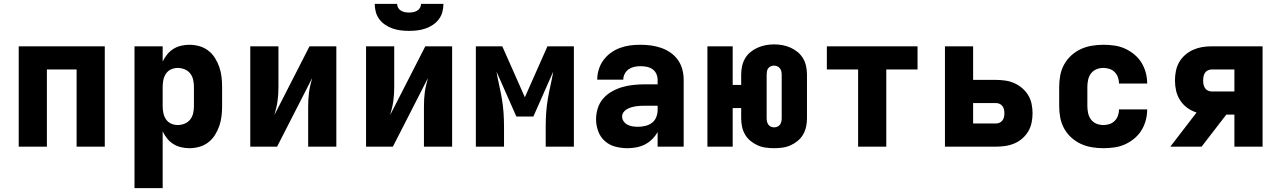

<svg xmlns="http://www.w3.org/2000/svg" viewBox="-20 -760 6640 995"><path d="M77 0V-520H523V0H377V-400H223V0Z M677 215V-520H823V-441Q832 -460 846 -477.5Q860 -495 878.5 -506.5Q897 -518 918.5 -523Q940 -528 961 -528Q987 -528 1012.5 -521Q1038 -514 1059 -498Q1080 -482 1094 -459.5Q1108 -437 1116.5 -412.5Q1125 -388 1128 -362Q1131 -336 1131 -310V-210Q1131 -184 1128 -158Q1125 -132 1116.5 -107.5Q1108 -83 1094 -60.5Q1080 -38 1059 -22Q1038 -6 1012.5 1Q987 8 961 8Q940 8 918.5 3Q897 -2 878.5 -13.5Q860 -25 846 -42.5Q832 -60 823 -79V215ZM901 -112Q919 -112 936.5 -119Q954 -126 965.5 -140.5Q977 -155 981 -173.5Q985 -192 985 -210V-310Q985 -328 981 -346.5Q977 -365 965.5 -379.5Q954 -394 936.5 -401Q919 -408 901 -408Q883 -408 866.5 -400.5Q850 -393 840 -378Q830 -363 826.5 -345.5Q823 -328 823 -310V-210Q823 -192 826.5 -174.5Q830 -157 840 -142Q850 -127 866.5 -119.5Q883 -112 901 -112Z M1277 0V-520H1423V-312Q1423 -293 1422 -274.5Q1421 -256 1418.5 -237.5Q1416 -219 1411.5 -200.5Q1407 -182 1402 -164L1584 -520H1723V0H1577V-208Q1577 -227 1578 -245.5Q1579 -264 1581.5 -282.5Q1584 -301 1588.5 -319.5Q1593 -338 1598 -356L1416 0Z M1877 0V-520H2023V-312Q2023 -293 2022 -274.5Q2021 -256 2018.5 -237.5Q2016 -219 2011.5 -200.5Q2007 -182 2002 -164L2184 -520H2323V0H2177V-208Q2177 -227 2178 -245.5Q2179 -264 2181.5 -282.5Q2184 -301 2188.5 -319.5Q2193 -338 2198 -356L2016 0ZM2100 -600Q2079 -600 2057.5 -602.5Q2036 -605 2015.5 -612Q1995 -619 1977 -631Q1959 -643 1946 -660Q1933 -677 1927.5 -698Q1922 -719 1922 -740H2038Q2038 -729 2043.5 -719.5Q2049 -710 2058.5 -704.5Q2068 -699 2078.5 -697Q2089 -695 2100 -695Q2111 -695 2121.5 -697Q2132 -699 2141.5 -704.5Q2151 -710 2156.5 -719.5Q2162 -729 2162 -740H2278Q2278 -719 2272.5 -698Q2267 -677 2254 -660Q2241 -643 2223 -631Q2205 -619 2184.5 -612Q2164 -605 2142.5 -602.5Q2121 -600 2100 -600Z M2446 0V-520H2583L2700 -256L2817 -520H2954V0H2808V-104Q2808 -140 2810.5 -176Q2813 -212 2819 -247.5Q2825 -283 2833 -318Q2841 -353 2847 -389L2744 -156H2656L2553 -389Q2559 -353 2567 -318Q2575 -283 2581 -247.5Q2587 -212 2589.5 -176Q2592 -140 2592 -104V0Z M3232 8H3231Q3200 8 3169 0Q3138 -8 3114.5 -29Q3091 -50 3080 -80Q3069 -110 3069 -142Q3069 -171 3078 -199.5Q3087 -228 3106.5 -250Q3126 -272 3152 -286.5Q3178 -301 3206 -309Q3234 -317 3263.5 -320Q3293 -323 3322 -323H3388V-346Q3388 -363 3381 -378Q3374 -393 3360.5 -402Q3347 -411 3331 -414Q3315 -417 3298 -417Q3282 -417 3266.5 -413.5Q3251 -410 3238 -401Q3225 -392 3217.5 -377.5Q3210 -363 3210 -347H3075Q3075 -374 3083 -400Q3091 -426 3107 -448Q3123 -470 3145 -486Q3167 -502 3192.5 -511.5Q3218 -521 3244.5 -524.5Q3271 -528 3298 -528Q3326 -528 3353 -524.5Q3380 -521 3406 -512Q3432 -503 3454.5 -487.5Q3477 -472 3493 -449.5Q3509 -427 3516 -400.5Q3523 -374 3523 -346V0H3388V-76Q3377 -56 3360 -39Q3343 -22 3322.5 -11.5Q3302 -1 3278.5 3.5Q3255 8 3232 8ZM3287 -103Q3305 -103 3324 -107.5Q3343 -112 3358 -123Q3373 -134 3380.5 -152Q3388 -170 3388 -189V-212H3322Q3310 -212 3298 -211.5Q3286 -211 3274 -209Q3262 -207 3250.5 -203.5Q3239 -200 3228.5 -194Q3218 -188 3211 -178Q3204 -168 3204 -156Q3204 -142 3212.5 -130.5Q3221 -119 3233 -113Q3245 -107 3259 -105Q3273 -103 3287 -103Z M3992 8Q3970 8 3948 5Q3926 2 3906 -7Q3886 -16 3869 -30Q3852 -44 3841 -63Q3830 -82 3825.5 -103.5Q3821 -125 3821 -147V-200H3777V0H3646V-520H3777V-320H3821V-373Q3821 -395 3825.5 -416.5Q3830 -438 3841 -457Q3852 -476 3869 -490Q3886 -504 3906.5 -513Q3927 -522 3948.5 -526Q3970 -530 3992 -530Q4014 -530 4035.5 -526Q4057 -522 4077 -513Q4097 -504 4114 -490Q4131 -476 4142 -457Q4153 -438 4157.5 -416.5Q4162 -395 4162 -373V-147Q4162 -125 4157.5 -103.5Q4153 -82 4142 -63Q4131 -44 4114 -30Q4097 -16 4077 -7Q4057 2 4035 5Q4013 8 3992 8ZM3992 -100Q4000 -100 4008.5 -103.5Q4017 -107 4022 -114Q4027 -121 4029 -129.5Q4031 -138 4031 -147V-373Q4031 -382 4029 -390.5Q4027 -399 4021.5 -406Q4016 -413 4008 -416.5Q4000 -420 3991 -420Q3983 -420 3974.5 -416.5Q3966 -413 3961 -406Q3956 -399 3954.5 -390.5Q3953 -382 3953 -373V-147Q3953 -138 3955 -129.5Q3957 -121 3962 -114Q3967 -107 3975 -103.5Q3983 -100 3992 -100Z M4427 0V-400H4265V-520H4735V-400H4573V0Z M4877 0V-520H5023V-346H5141Q5165 -346 5189.5 -342.5Q5214 -339 5236.5 -329Q5259 -319 5277.5 -303Q5296 -287 5308.5 -266.5Q5321 -246 5326 -221.5Q5331 -197 5331 -173Q5331 -149 5326 -124.5Q5321 -100 5308.5 -79Q5296 -58 5277.5 -42Q5259 -26 5236.5 -16.5Q5214 -7 5189.5 -3.5Q5165 0 5141 0ZM5023 -120H5141Q5151 -120 5160 -124Q5169 -128 5175 -136Q5181 -144 5183 -153.5Q5185 -163 5185 -173Q5185 -183 5183 -192.5Q5181 -202 5175 -210Q5169 -218 5160 -222Q5151 -226 5141 -226H5023Z M5698 8Q5668 8 5638 3Q5608 -2 5581 -14.5Q5554 -27 5531.5 -47.5Q5509 -68 5494.5 -94.5Q5480 -121 5474.5 -150.5Q5469 -180 5469 -210V-310Q5469 -340 5474.5 -369.5Q5480 -399 5494.5 -425.5Q5509 -452 5531.5 -472.5Q5554 -493 5581 -505.5Q5608 -518 5638 -523Q5668 -528 5698 -528Q5726 -528 5754.5 -524Q5783 -520 5809 -508.5Q5835 -497 5857.5 -478.5Q5880 -460 5895 -436Q5910 -412 5917.5 -384Q5925 -356 5925 -328Q5925 -328 5925 -328Q5925 -328 5925 -327H5779Q5779 -327 5779 -327.5Q5779 -328 5779 -328Q5779 -344 5773.5 -359.5Q5768 -375 5756.5 -386.5Q5745 -398 5729.5 -403Q5714 -408 5698 -408Q5679 -408 5662 -401Q5645 -394 5634 -379.5Q5623 -365 5619 -346.5Q5615 -328 5615 -310V-210Q5615 -192 5619 -173.5Q5623 -155 5634 -140.5Q5645 -126 5662 -119Q5679 -112 5698 -112Q5714 -112 5729.5 -117Q5745 -122 5756.5 -133.5Q5768 -145 5773.5 -160.5Q5779 -176 5779 -192Q5779 -192 5779 -192.5Q5779 -193 5779 -193H5925Q5925 -192 5925 -192Q5925 -192 5925 -192Q5925 -164 5917.5 -136Q5910 -108 5895 -84Q5880 -60 5857.5 -41.5Q5835 -23 5809 -11.5Q5783 0 5754.5 4Q5726 8 5698 8Z M6045 0 6181 -177Q6155 -185 6133 -201Q6111 -217 6096 -240Q6081 -263 6075 -289.5Q6069 -316 6069 -343Q6069 -368 6074 -392.5Q6079 -417 6091 -438Q6103 -459 6122 -475.5Q6141 -492 6163.5 -502Q6186 -512 6210 -516Q6234 -520 6259 -520H6523V0H6377V-166H6335L6207 0ZM6259 -286H6377V-400H6259Q6249 -400 6239.5 -395.5Q6230 -391 6224.5 -382.5Q6219 -374 6217 -363.5Q6215 -353 6215 -343Q6215 -333 6217 -322.5Q6219 -312 6224.5 -303.5Q6230 -295 6239.5 -290.5Q6249 -286 6259 -286Z"/></svg>

Font: Iosevka Custom Heavy Extended
Style: Regular
Weight: 900
Width: 7
Monospace: yes
Designer: Belleve Invis
Foundry: Belleve Invis
Version: Version 11.2.4; ttfautohint (v1.8.4)